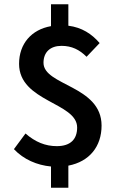

<svg xmlns="http://www.w3.org/2000/svg" viewBox="-20 -766 554 896"><path d="M218 110H299V7C398 -12 454 -83 454 -180C454 -367 183 -366 183 -473C183 -523 215 -552 267 -552C315 -552 351 -534 384 -501L445 -565C408 -608 362 -638 299 -646V-746H218V-644C127 -628 69 -562 69 -468C69 -291 340 -288 340 -171C340 -117 310 -84 245 -84C192 -84 145 -103 99 -143L45 -70C90 -22 153 5 218 11Z"/></svg>

Font: Source Sans Pro Semibold
Style: Regular
Weight: 600
Designer: Paul D. Hunt
Foundry: Adobe Systems Incorporated
Version: Version 3.006;hotconv 1.0.111;makeotfexe 2.5.65597